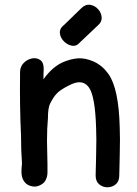

<svg xmlns="http://www.w3.org/2000/svg" viewBox="-20 -782 582 813"><path d="M154 0Q171 -9 177 -28Q179 -33 180 -40Q181 -45 181 -54V-88Q179 -176 179 -185Q179 -239 183 -282Q183 -325 192 -343Q211 -382 234 -398Q257 -414 284 -426Q332 -447 357 -411Q383 -374 387 -239Q389 -199 387 -123Q385 -47 385 -39Q385 -14 400 -1.5Q415 11 435 11Q455 11 470 -1.5Q485 -14 485 -39Q485 -46 487 -124Q489 -202 487 -242Q483 -407 439 -469Q413 -505 377.5 -521Q342 -537 309 -535Q276 -532 243 -517Q199 -496 164 -446Q164 -475 165 -487Q166 -516 151.5 -527Q137 -538 117.5 -535Q98 -532 82 -517Q66 -502 65 -479Q63 -332 69 -208Q69 -144 73 -92V-88Q73 -85 72 -78Q71 -71 71 -62Q70 -42 75 -28Q84 -3 108 5Q132 13 154 0ZM319 -603 394 -674Q412 -689 410.5 -708.5Q409 -728 395.5 -743Q382 -758 362.5 -761.5Q343 -765 325 -748L253 -678Q232 -662 233.5 -642.5Q235 -623 250 -607.5Q265 -592 284.5 -588.5Q304 -585 319 -603Z"/></svg>

Font: Balsamiq Sans
Style: Regular
Weight: 400
Designer: Michael Angeles
Foundry: Balsamiq SRL
Version: Version 1.020; ttfautohint (v1.8.4.7-5d5b);gftools[0.9.26]